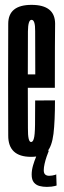

<svg xmlns="http://www.w3.org/2000/svg" viewBox="-20 -626 256 770"><path d="M104.5 3V-56.5Q91.5 -56.5 92 -111.5Q91.5 -165.5 91.5 -302.5Q91.5 -455 92 -500Q92.5 -546.5 106.5 -546.5Q121.5 -546.5 121 -501Q121.5 -457 121.5 -327.5H83.5V-274H200Q200 -288 200 -302Q200 -457 201 -532Q200 -606.5 106.5 -606.5Q13 -606.5 13 -530.5Q12.5 -454.5 12.5 -302.5Q12.5 -170.5 13 -83Q12.5 3 104.5 3ZM104.5 -56.5V3Q148.5 3 168.5 -17.5Q188 -38 194.5 -89.5Q200.5 -140 200.5 -223.5L121 -223Q121 -170 120.5 -126Q120 -83 115.5 -69.5Q112 -56.5 104.5 -56.5ZM167.5 123.5Q177.5 123.5 186 122.5Q194.5 121.5 200.2 120Q206 118.5 207 118L205.5 73Q205 74 200.2 75.5Q195.5 77 189.2 78Q183 79 177 79Q167 79 161.2 73.8Q155.5 68.5 155.5 57Q155.5 45.5 158.8 31Q162 16.5 167.2 1.5Q172.5 -13.5 176 -22H135.5Q132 -14 125 2.2Q118 18.5 112.5 37.5Q107 56.5 107 74Q107 95 116 105.8Q125 116.5 138.8 120Q152.5 123.5 167.5 123.5Z"/></svg>

Font: Anybody UltraCondensed
Style: Regular
Weight: 400
Width: 1
Version: Version 1.113;gftools[0.9.25]